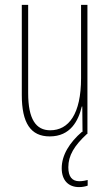

<svg xmlns="http://www.w3.org/2000/svg" viewBox="-20 -547 448 784"><path d="M259 136C259 88 283 48 335 0H337V-527H311V-228C311 -82 261 -15 185 -15C127 -15 95 -60 95 -167V-527H69V-159C69 -45 105 10 183 10C268 10 300 -54 314 -112H316L317 -8L315 -9C264 35 232 86 232 140C232 189 259 217 303 217C317 217 330 214 338 211V188C332 190 316 193 304 193C274 193 259 174 259 136Z"/></svg>

Font: Noto Sans Ethiopic ExtraCondensed Thin
Style: Regular
Weight: 100
Width: 2
Designer: Monotype Design Team
Foundry: Monotype Imaging Inc.
Version: Version 2.102